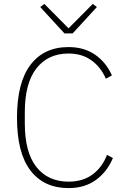

<svg xmlns="http://www.w3.org/2000/svg" viewBox="-20 -951 653 983"><path d="M331 12Q205 12 136 -78Q67 -168 67 -348Q67 -528 136 -619Q205 -710 331 -710Q411 -710 467.5 -670.5Q524 -631 553 -565L522 -548Q496 -608 447.5 -642.5Q399 -677 331 -677Q226 -677 166.5 -601Q107 -525 107 -376V-320Q107 -171 166.5 -96Q226 -21 331 -21Q404 -21 453.5 -57.5Q503 -94 528 -158L558 -142Q529 -72 471.5 -30Q414 12 331 12ZM310 -780 186 -915 207 -931 331 -806 455 -931 476 -915 352 -780Z"/></svg>

Font: IBM Plex Sans ExtLt
Style: Regular
Weight: 200
Designer: Mike Abbink, Paul van der Laan, Pieter van Rosmalen
Foundry: Bold Monday
Version: Version 3.005